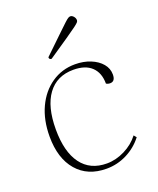

<svg xmlns="http://www.w3.org/2000/svg" viewBox="-128 -744 687 835"><g transform="rotate(-20 215.0 -326.5)"><path d="M221 12Q134 12 84.5 -45.5Q35 -103 35 -204Q35 -280 62 -338Q89 -396 137 -429Q185 -462 246 -462Q285 -462 317 -449Q349 -436 367.5 -414Q386 -392 386 -364Q386 -332 362 -332Q352 -332 344 -337Q344 -387 315 -414.5Q286 -442 231 -442Q154 -442 112.5 -385.5Q71 -329 71 -224Q71 -120 112 -64.5Q153 -9 230 -9Q272 -9 313 -29.5Q354 -50 380 -84L390 -72Q360 -33 315.5 -10.5Q271 12 221 12ZM159 -519Q148 -519 148 -530Q199 -579 227.5 -606.5Q256 -634 269.5 -646.5Q283 -659 288.5 -662Q294 -665 298 -665Q306 -665 313 -657Q320 -649 320 -639Q320 -635 316.5 -630.5Q313 -626 298.5 -615Q284 -604 251 -581.5Q218 -559 159 -519Z"/></g></svg>

Font: Petrona Thin
Style: Regular
Weight: 100
Designer: Ringo R. Seeber
Foundry: Ringo R. Seeber
Version: Version 2.001; ttfautohint (v1.8.3)